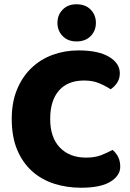

<svg xmlns="http://www.w3.org/2000/svg" viewBox="-20 -861 611 899"><path d="M374 -484Q297 -484 256 -437Q215 -390 215 -304Q215 -217 260.5 -170Q306 -123 383 -123Q424 -123 452.5 -134Q481 -145 507 -159Q524 -145 533.5 -125.5Q543 -106 543 -80Q543 -39 497.5 -10.5Q452 18 359 18Q292 18 233 -1Q174 -20 130 -59.5Q86 -99 60.5 -159.5Q35 -220 35 -304Q35 -382 59.5 -441.5Q84 -501 126.5 -542Q169 -583 226 -604Q283 -625 348 -625Q440 -625 490.5 -595Q541 -565 541 -518Q541 -492 528 -473Q515 -454 498 -443Q472 -460 442.5 -472Q413 -484 374 -484ZM249 -754Q249 -791 273.5 -816Q298 -841 338 -841Q380 -841 404.5 -816Q429 -791 429 -754Q429 -717 404.5 -692Q380 -667 338 -667Q298 -667 273.5 -692Q249 -717 249 -754Z"/></svg>

Font: Baloo Paaji
Style: Regular
Weight: 400
Designer: Shuchita Grover and Ek Type
Foundry: Ek Type
Version: Version 1.443;PS 1.000;hotconv 16.6.51;makeotf.lib2.5.65220;